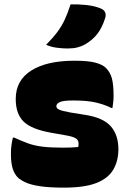

<svg xmlns="http://www.w3.org/2000/svg" viewBox="-20 -842 590 879"><path d="M269 -166Q310 -166 338 -169Q343 -190 334.5 -202Q326 -214 289 -221L216 -234Q124 -250 88 -285.5Q52 -321 52 -389Q52 -474 123 -519Q194 -564 321 -564Q385 -564 417.5 -555Q450 -546 465 -531Q485 -511 492.5 -482Q500 -453 500 -402Q500 -389 498.5 -375.5Q497 -362 495 -348H489Q462 -362 422 -372Q382 -382 315 -382Q269 -382 253.5 -374.5Q238 -367 238 -356Q238 -346 251 -340Q264 -334 302 -327L371 -316Q453 -303 487.5 -263.5Q522 -224 522 -159Q522 -106 499 -66Q476 -26 422 -4.5Q368 17 273 17Q205 17 163 10.5Q121 4 98 -6.5Q75 -17 62 -29Q46 -45 38 -70.5Q30 -96 30 -138Q30 -161 32.5 -178Q35 -195 39 -212H45Q80 -196 109 -185.5Q138 -175 175 -170.5Q212 -166 269 -166ZM303 -822Q338 -823 375.5 -819Q413 -815 442 -803Q458 -796 462 -783.5Q466 -771 461 -758Q447 -714 425 -686Q403 -658 368 -638Q354 -630 334.5 -625Q315 -620 289 -620Q267 -620 240 -623.5Q213 -627 191 -637Q222 -668 242.5 -695.5Q263 -723 277 -753.5Q291 -784 303 -822Z"/></svg>

Font: Recursive Sn Csl St Blk
Style: Regular
Weight: 900
Version: Version 1.079;hotconv 1.0.112;makeotfexe 2.5.65598; ttfautoh